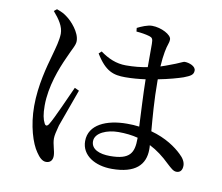

<svg xmlns="http://www.w3.org/2000/svg" viewBox="-85 -864 1170 1010"><g transform="rotate(10 500.0 -359.0)"><path d="M304 -368C280 -317 226 -191 204 -157C195 -143 186 -144 180 -157C170 -176 164 -203 164 -249C164 -352 205 -455 232 -514C256 -570 271 -589 271 -612C271 -659 222 -711 199 -728C179 -744 165 -750 140 -759L125 -747C158 -709 182 -674 182 -635C181 -599 170 -562 157 -514C140 -454 110 -348 110 -237C110 -132 139 -41 169 1C185 25 202 42 222 42C245 42 257 27 257 4C257 -23 242 -55 242 -87C242 -103 247 -124 256 -158C269 -194 309 -304 328 -357ZM675 -163C675 -86 655 -47 548 -47C492 -47 447 -65 447 -108C447 -154 511 -179 571 -179C609 -179 644 -175 675 -167ZM726 -488C783 -499 832 -513 858 -522C894 -536 909 -544 909 -567C909 -590 874 -603 850 -603C841 -603 824 -591 773 -573C761 -568 746 -563 728 -557C730 -588 733 -616 737 -636C744 -677 753 -684 753 -706C753 -730 698 -760 648 -760C624 -760 592 -746 570 -735L572 -716C598 -714 623 -710 643 -704C658 -699 663 -694 663 -666C663 -642 663 -590 663 -542C628 -535 590 -531 548 -531C496 -531 453 -550 410 -581L396 -568C449 -481 493 -469 555 -469C590 -469 627 -472 663 -477C664 -396 670 -296 673 -226C653 -229 631 -230 608 -230C498 -230 406 -190 406 -102C406 -25 480 18 569 18C695 18 746 -35 746 -117C746 -124 746 -132 745 -140C785 -120 820 -93 854 -60C877 -39 890 -26 907 -26C927 -26 938 -40 938 -64C938 -83 927 -103 906 -122C875 -152 821 -191 740 -213C734 -285 726 -378 726 -478Z"/></g></svg>

Font: Noto Serif SC Medium
Style: Regular
Weight: 500
Designer: Ryoko NISHIZUKA 西塚涼子 (kana & ideographs); Frank Grießhammer (Latin, Greek & Cyrillic); Wenlong ZHANG 张文龙 (bopomofo); San
Foundry: Adobe Systems Incorporated
Version: Version 1.001;PS 1.001;hotconv 16.6.54;makeotf.lib2.5.65590